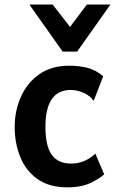

<svg xmlns="http://www.w3.org/2000/svg" viewBox="-20 -792 494 824"><path d="M270 12Q190.5 12 140.5 -23.8Q90.5 -59.5 66.8 -118.5Q43 -177.5 43 -247Q43 -316 69.5 -376Q96 -436 148 -473Q200 -510 277 -510Q320 -510 355 -501Q390 -492 423 -465L382 -359Q367 -381.5 338.2 -393.8Q309.5 -406 284 -406Q175 -406 175 -248Q175 -165 202.2 -127.5Q229.5 -90 284 -90Q320 -90 347.5 -103.8Q375 -117.5 389 -133L427 -44Q413 -29 372 -8.5Q331 12 270 12ZM249 -570.5 106 -772.5H206L280.5 -676.5L353 -772.5H454L311 -570.5Z"/></svg>

Font: Alatsi
Style: Regular
Weight: 400
Designer: Spyros Zevelakis, Eben Sorkin
Foundry: www.sorkintype.com
Version: Version 1.008; ttfautohint (v1.8.4.7-5d5b)